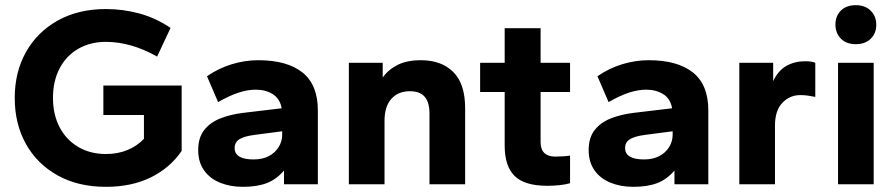

<svg xmlns="http://www.w3.org/2000/svg" viewBox="-20 -713 3461 743"><path d="M390 10Q282 10 202.5 -34.5Q123 -79 80 -156.5Q37 -234 37 -334Q37 -434 80.5 -511.5Q124 -589 203.5 -633.5Q283 -678 390 -678Q457 -678 520.5 -660.5Q584 -643 640 -605L588 -494Q539 -522 489 -536.5Q439 -551 390 -551Q329 -551 282.5 -524Q236 -497 210.5 -448Q185 -399 185 -334Q185 -270 210.5 -221Q236 -172 282.5 -144.5Q329 -117 390 -117Q436 -117 473.5 -132.5Q511 -148 537 -176V-268H380V-382H683V-129Q638 -63 563.5 -26.5Q489 10 390 10Z M919 10Q871 10 831.5 -6Q792 -22 769.5 -54Q747 -86 747 -132Q747 -180 770 -209.5Q793 -239 832 -254.5Q871 -270 919 -276L1070 -294Q1063 -332 1035 -349Q1007 -366 970 -366Q939 -366 904.5 -355Q870 -344 824 -318L781 -418Q826 -449 877 -464.5Q928 -480 979 -480Q1091 -480 1150.5 -432.5Q1210 -385 1210 -286V0H1079V-53Q1050 -19 1012.5 -4.5Q975 10 919 10ZM961 -96Q996 -96 1020.5 -109Q1045 -122 1058.5 -144Q1072 -166 1072 -191V-205L965 -191Q926 -186 907 -174.5Q888 -163 888 -140Q888 -118 906.5 -107Q925 -96 961 -96Z M1330 0V-470H1461V-413Q1483 -444 1519 -462Q1555 -480 1609 -480Q1688 -480 1734 -434.5Q1780 -389 1780 -294V0H1642V-273Q1642 -317 1623.5 -338.5Q1605 -360 1566 -360Q1521 -360 1494.5 -330.5Q1468 -301 1468 -245V0Z M2098 6Q2010 6 1971.5 -32Q1933 -70 1933 -149V-357H1838V-470H1933V-604H2072V-470H2186V-357H2072V-163Q2072 -135 2086.5 -121Q2101 -107 2129 -107Q2141 -107 2158 -108Q2175 -109 2186 -111V-4Q2169 1 2145.5 3.5Q2122 6 2098 6Z M2430 10Q2382 10 2342.5 -6Q2303 -22 2280.5 -54Q2258 -86 2258 -132Q2258 -180 2281 -209.5Q2304 -239 2343 -254.5Q2382 -270 2430 -276L2581 -294Q2574 -332 2546 -349Q2518 -366 2481 -366Q2450 -366 2415.5 -355Q2381 -344 2335 -318L2292 -418Q2337 -449 2388 -464.5Q2439 -480 2490 -480Q2602 -480 2661.5 -432.5Q2721 -385 2721 -286V0H2590V-53Q2561 -19 2523.5 -4.5Q2486 10 2430 10ZM2472 -96Q2507 -96 2531.5 -109Q2556 -122 2569.5 -144Q2583 -166 2583 -191V-205L2476 -191Q2437 -186 2418 -174.5Q2399 -163 2399 -140Q2399 -118 2417.5 -107Q2436 -96 2472 -96Z M2841 0V-470H2972V-399Q2992 -441 3024 -458.5Q3056 -476 3095 -476Q3108 -476 3118.5 -474.5Q3129 -473 3135 -470V-338Q3121 -341 3106.5 -343Q3092 -345 3077 -345Q3036 -345 3007.5 -315Q2979 -285 2979 -227V0Z M3223 0V-470H3361V0ZM3292 -542Q3255 -542 3234 -563.5Q3213 -585 3213 -618Q3213 -651 3234 -672Q3255 -693 3292 -693Q3328 -693 3349.5 -671.5Q3371 -650 3371 -617Q3371 -584 3349.5 -563Q3328 -542 3292 -542Z"/></svg>

Font: Gantari
Style: Bold
Weight: 700
Designer: Anugrah Pasau
Foundry: Lafontype
Version: Version 1.000; ttfautohint (v1.6)